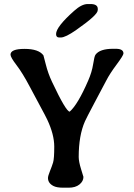

<svg xmlns="http://www.w3.org/2000/svg" viewBox="-20 -917 646 928"><path d="M273.9 -735.8H266.1Q251 -735.8 251 -752.4Q251 -787.1 338.4 -864.7Q375 -897.5 403.8 -897.5H417Q452.6 -897.5 452.6 -874V-869.1L452.1 -866.7Q452.1 -844.7 348.1 -772Q296.4 -735.8 273.9 -735.8ZM526.9 -681.2H539.6Q576.7 -681.2 576.7 -658.7Q576.7 -649.4 543.7 -605.2Q510.7 -561 493.7 -527.8Q476.6 -494.6 462.4 -468.8L435.5 -418Q397.5 -346.2 390.6 -330.6Q360.4 -262.2 360.4 -158.2Q360.4 -136.7 371.8 -99.6Q383.3 -62.5 383.3 -62Q383.3 -41 364 -25.4Q344.7 -9.8 312 -9.8H285.2Q254.4 -9.8 238.3 -18.1Q211.9 -31.7 211.9 -56.6Q211.9 -66.4 221.4 -89.8Q231 -113.3 236.6 -131.6Q242.2 -149.9 242.2 -208.3Q242.2 -266.6 208.5 -338.4Q198.2 -359.9 179 -395Q159.7 -430.2 124.3 -497.3Q88.9 -564.5 59.8 -602.3Q30.8 -640.1 30.8 -652.8Q30.8 -680.7 98.9 -680.7Q167 -680.7 189.9 -649.4Q190.9 -647.9 201.4 -605.5Q211.9 -563 231.4 -521.5Q299.3 -377.4 316.9 -377.4Q356 -411.6 406.2 -527.3Q424.3 -568.8 430.2 -606.9Q436 -645 441.4 -652.3Q461.9 -681.2 526.9 -681.2Z"/></svg>

Font: Averia Gruesa Libre
Style: Regular
Weight: 500
Italic angle: -1.70001°
Version: Version 1.001